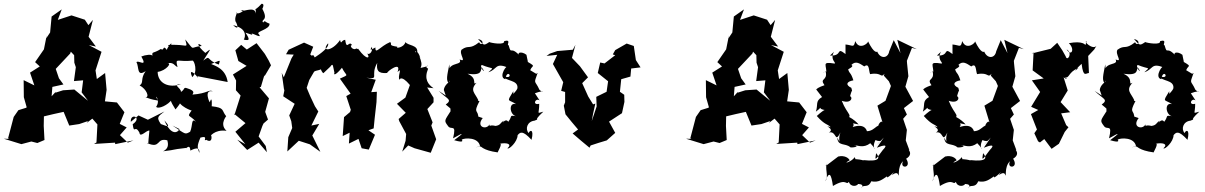

<svg xmlns="http://www.w3.org/2000/svg" viewBox="-27 -778 6423 1023"><path d="M465 -146 492 -115 487 -19 474 -11 586 -18 587 -10 684 -30 654 -18 612 -58 648 -99 611 -118 636 -180 596 -232 532 -238 541 -299 533 -389 489 -357 482 -403 514 -502 446 -538 484 -530 445 -582 468 -672 444 -644 425 -673 354 -696 281 -672 302 -728 248 -690 240 -605 220 -575 222 -590 207 -515 160 -447 185 -424 133 -391 156 -323 99 -351 100 -260 115 -207 113 -204 71 -191 46 -155 16 -41 22 -38 -7 -39 87 -10 140 -24 172 -16 210 -32 206 -107 207 -158C241 -167 277 -174 312 -182L342 -109L395 -117L442 -133L435 -123ZM248 -265 252 -315 311 -328 287 -361 270 -411 347 -493 359 -527 315 -540 368 -484 369 -444 377 -420 367 -346 416 -350 408 -286 442 -241 369 -301 309 -297 268 -284 270 -289Z M930 -90C906 -53 869 -84 849 -137C879 -102 876 -99 830 -117C804 -155 816 -157 849 -184L761 -140L711 -163L670 -129C666 -179 734 -153 680 -116C688 -58 691 -118 716 -71C719 -41 754 -86 769 -82C760 -4 767 -7 756 -16C833 18 803 -47 866 -30C859 -35 886 7 842 28C926 18 870 21 966 10C954 27 985 -20 987 23C980 32 1040 -13 1035 37C1025 7 1021 2 1041 -45C1088 -58 1050 -22 1072 -33C1113 -8 1099 -75 1093 -54C1092 -47 1113 -90 1180 -81C1136 -120 1189 -170 1178 -159C1152 -190 1173 -204 1100 -212C1102 -202 1105 -278 1091 -234C1092 -224 1055 -304 1107 -291C1086 -304 1081 -280 999 -274C997 -278 1021 -292 972 -307C948 -316 961 -303 937 -288C940 -310 886 -327 938 -330C875 -307 814 -332 813 -395C859 -401 893 -447 863 -440C898 -451 905 -424 919 -421C904 -475 920 -446 998 -455C1008 -459 1029 -393 997 -367C973 -424 1022 -376 1027 -363L1025 -372C1079 -362 1132 -351 1186 -341C1176 -413 1117 -428 1098 -437C1150 -458 1147 -462 1139 -434C1069 -458 1098 -488 1056 -455C1100 -524 1101 -522 1067 -496C1021 -535 1022 -558 1048 -533C981 -528 1015 -501 960 -568C973 -520 972 -538 910 -539C871 -541 858 -538 879 -528C902 -571 864 -527 862 -512C839 -543 849 -503 830 -517C785 -489 783 -507 785 -479C785 -491 747 -486 726 -477C762 -414 707 -462 700 -446C715 -423 700 -366 749 -399C719 -357 741 -338 717 -323C755 -303 771 -258 748 -260C772 -252 773 -249 816 -242C784 -286 834 -250 805 -209C816 -194 869 -218 890 -249C877 -253 881 -237 908 -195C943 -236 939 -243 925 -238C941 -202 1017 -179 996 -192C966 -150 980 -171 1018 -129C990 -153 1001 -109 986 -76C957 -60 964 -62 892 -109Z M1389 0 1351 -51 1371 -107 1377 -120 1401 -141 1386 -182 1406 -254 1356 -313 1363 -315 1382 -379V-371L1417 -430L1405 -455L1384 -491L1340 -548L1288 -514L1258 -539L1227 -510L1243 -453L1287 -427L1214 -381L1231 -349L1230 -297L1255 -269L1222 -165L1219 -173L1281 -122L1227 -76L1280 -10L1237 -34L1290 21L1351 -18L1395 33ZM1318 -592C1296 -617 1379 -563 1351 -597C1335 -611 1413 -621 1409 -652C1380 -662 1387 -672 1375 -658C1360 -677 1408 -665 1369 -734C1348 -695 1396 -758 1367 -758C1314 -701 1339 -756 1336 -705C1332 -745 1279 -718 1255 -719C1293 -739 1249 -695 1230 -710C1246 -716 1215 -684 1231 -657C1218 -687 1264 -599 1215 -644C1293 -626 1280 -580 1272 -567C1303 -560 1306 -566 1281 -604Z M1733 -423C1749 -447 1747 -422 1755 -390C1749 -378 1760 -374 1795 -417C1819 -368 1837 -384 1784 -359L1841 -279L1818 -266L1842 -193L1838 -181L1806 -154L1799 -53L1836 -71L1832 -13L1883 -38L1900 12L1938 19L1971 -60L1936 -84L1964 -94L1969 -145L1979 -234L1981 -289L1951 -287L1975 -353L1925 -364C1999 -354 1943 -373 1983 -443C1978 -405 1985 -385 2036 -389C2032 -395 2115 -457 2091 -394C2121 -425 2087 -367 2103 -351C2098 -352 2109 -383 2157 -325L2133 -258L2088 -225L2135 -177L2097 -144L2100 -133L2137 -64L2134 -28L2116 30L2148 -3L2182 12L2268 36L2297 -36L2271 -109L2278 -126L2250 -197L2283 -233V-257L2249 -312L2283 -308C2254 -328 2231 -356 2254 -412C2220 -432 2294 -433 2214 -416C2222 -436 2220 -446 2206 -482C2224 -440 2197 -527 2185 -497C2194 -532 2159 -522 2196 -499C2202 -540 2146 -534 2133 -554C2128 -526 2079 -517 2090 -529C2038 -537 2065 -541 2052 -554C1996 -530 1972 -485 1973 -525C1963 -521 1935 -499 1955 -529C1961 -495 1933 -482 1927 -496C1950 -468 1928 -453 1882 -517C1901 -520 1862 -513 1875 -523C1855 -501 1830 -540 1849 -537C1832 -567 1821 -505 1812 -566C1789 -563 1792 -537 1785 -565C1741 -501 1682 -503 1721 -547C1729 -527 1680 -491 1650 -472C1633 -502 1645 -468 1626 -488L1642 -529L1593 -551L1511 -513L1497 -489L1538 -487L1526 -467L1485 -366L1474 -390L1487 -296L1490 -306L1482 -265L1543 -225L1514 -163L1525 -132L1530 -96L1509 -47L1504 29L1565 -28L1624 -9L1680 31L1637 -56L1674 -118L1632 -109L1669 -184L1651 -212L1626 -265L1607 -310L1621 -352L1646 -395C1656 -408 1702 -396 1705 -445C1664 -453 1682 -395 1696 -388Z M2348 -269 2310 -294C2355 -250 2386 -248 2348 -221C2388 -188 2368 -204 2374 -186C2343 -136 2337 -137 2359 -108C2376 -80 2407 -124 2387 -41C2449 -76 2446 -71 2393 -31C2453 -13 2433 -34 2433 -34C2448 -44 2523 -48 2531 2C2483 11 2522 4 2532 3C2537 -1 2543 23 2625 34C2623 33 2653 -14 2636 -12C2668 -19 2705 -13 2677 12C2683 21 2730 -21 2731 -58C2745 -74 2757 -85 2805 -33C2820 -92 2795 -86 2790 -69C2770 -89 2781 -131 2821 -135C2860 -152 2802 -122 2868 -183C2828 -172 2847 -172 2846 -225C2808 -215 2825 -259 2848 -243L2823 -281C2882 -304 2871 -275 2847 -300C2823 -354 2815 -326 2837 -388C2820 -397 2859 -365 2798 -404C2810 -436 2837 -417 2762 -462C2799 -422 2782 -457 2778 -486C2750 -508 2719 -497 2747 -476C2690 -541 2699 -479 2683 -537C2669 -537 2701 -570 2659 -559C2665 -535 2585 -550 2580 -554C2549 -533 2551 -536 2520 -570C2563 -561 2537 -527 2526 -553C2472 -510 2472 -542 2432 -513C2417 -489 2463 -444 2422 -461C2439 -429 2371 -448 2365 -403C2370 -407 2370 -398 2367 -435C2357 -380 2345 -345 2369 -332C2360 -390 2364 -319 2380 -349C2341 -331 2335 -298 2339 -295ZM2708 -269V-292C2670 -230 2681 -251 2723 -223C2680 -236 2688 -160 2728 -158C2681 -166 2706 -160 2681 -129C2664 -155 2641 -103 2657 -135C2636 -122 2642 -112 2614 -107C2565 -119 2587 -87 2581 -115C2565 -84 2507 -101 2545 -149C2522 -155 2502 -169 2522 -147C2522 -200 2491 -168 2528 -240C2481 -240 2469 -241 2506 -226L2522 -243C2505 -282 2474 -296 2512 -337C2484 -321 2523 -359 2464 -385C2545 -374 2532 -403 2540 -419C2572 -373 2523 -421 2540 -432C2603 -406 2608 -424 2575 -393C2625 -409 2609 -446 2680 -418C2679 -446 2624 -367 2665 -356C2677 -422 2716 -348 2656 -373C2664 -343 2735 -355 2730 -308C2720 -278 2669 -262 2719 -234Z M3133 -172 3145 -226 3133 -222 3107 -264 3075 -335 3106 -366 3063 -425 3019 -471 3017 -456 3039 -539 3025 -513 2942 -506 2902 -492 2885 -480 2942 -486 2919 -437 2974 -340 2963 -294 2984 -288V-233L2977 -215L2986 -169C3008 -142 3030 -114 3053 -88L3024 -67C3053 -41 3084 -16 3114 9L3120 -3C3149 -12 3176 -22 3206 -30L3251 -70L3218 -130L3287 -175L3300 -235L3299 -273L3276 -289L3283 -356L3332 -370L3336 -413L3386 -419L3361 -458L3350 -533L3312 -546L3251 -511L3238 -488L3251 -484L3194 -440L3171 -445L3158 -389L3213 -345L3205 -289L3150 -262L3152 -211L3126 -133Z M4100 -146 4127 -115 4122 -19 4109 -11 4221 -18 4222 -10 4319 -30 4289 -18 4247 -58 4283 -99 4246 -118 4271 -180 4231 -232 4167 -238 4176 -299 4168 -389 4124 -357 4117 -403 4149 -502 4081 -538 4119 -530 4080 -582 4103 -672 4079 -644 4060 -673 3989 -696 3916 -672 3937 -728 3883 -690 3875 -605 3855 -575 3857 -590 3842 -515 3795 -447 3820 -424 3768 -391 3791 -323 3734 -351 3735 -260 3750 -207 3748 -204 3706 -191 3681 -155 3651 -41 3657 -38 3628 -39 3722 -10 3775 -24 3807 -16 3845 -32 3841 -107 3842 -158C3876 -167 3912 -174 3947 -182L3977 -109L4030 -117L4077 -133L4070 -123ZM3883 -265 3887 -315 3946 -328 3922 -361 3905 -411 3982 -493 3994 -527 3950 -540 4003 -484 4004 -444 4012 -420 4002 -346 4051 -350 4043 -286 4077 -241 4004 -301 3944 -297 3903 -284 3905 -289Z M4682 -45 4645 9C4680 -5 4709 -11 4677 21C4632 82 4635 77 4641 38C4662 62 4663 85 4573 75C4575 88 4596 75 4533 70C4506 103 4555 110 4526 59C4518 81 4453 102 4500 76C4495 64 4473 48 4439 56L4372 107L4382 85C4363 117 4392 159 4370 188C4392 129 4402 151 4411 213C4486 168 4479 212 4496 191C4505 221 4543 216 4548 197C4499 209 4592 190 4562 225C4571 200 4598 229 4615 188C4655 196 4674 178 4700 161C4700 161 4689 184 4736 139C4708 176 4743 131 4757 149C4769 181 4750 110 4785 81C4762 123 4836 120 4800 66C4809 55 4806 34 4791 73C4851 45 4803 13 4818 21L4799 -30L4805 -86L4785 -145L4805 -168L4789 -202L4838 -240L4797 -316L4813 -372L4806 -440L4805 -454L4832 -523L4858 -516L4754 -566L4771 -495L4735 -564L4711 -505C4704 -465 4663 -464 4647 -503C4647 -503 4632 -487 4597 -560C4609 -555 4552 -504 4530 -559C4521 -521 4519 -537 4478 -541V-490C4424 -532 4467 -478 4395 -482C4448 -529 4382 -486 4423 -443C4416 -449 4422 -439 4422 -439C4344 -451 4381 -434 4376 -376C4397 -424 4331 -370 4372 -398C4385 -345 4337 -364 4366 -324C4304 -303 4329 -293 4319 -305L4353 -261C4315 -239 4333 -220 4320 -183C4372 -222 4317 -200 4367 -192C4363 -191 4349 -182 4325 -160C4369 -110 4384 -118 4399 -100C4347 -117 4428 -91 4389 -72C4433 -83 4419 -10 4451 -72C4435 -36 4457 -1 4434 -45C4437 3 4476 -17 4503 6C4503 11 4565 4 4521 -6C4546 -2 4575 12 4610 -15C4661 37 4610 19 4638 -32C4671 -14 4681 -50 4645 -6ZM4682 -375 4709 -345 4720 -320 4691 -241 4648 -215 4675 -126C4667 -145 4629 -88 4671 -82C4654 -143 4641 -79 4592 -79C4592 -79 4584 -124 4516 -101C4534 -123 4494 -125 4548 -115C4528 -139 4465 -184 4470 -143C4528 -160 4488 -163 4458 -241C4517 -220 4522 -274 4489 -266L4499 -251C4514 -319 4516 -278 4509 -310C4478 -325 4481 -343 4520 -350C4505 -396 4501 -381 4492 -408C4493 -411 4527 -424 4509 -432C4533 -456 4553 -440 4578 -424C4606 -445 4601 -402 4609 -383C4674 -395 4663 -359 4686 -385Z M5252 -45 5215 9C5250 -5 5279 -11 5247 21C5202 82 5205 77 5211 38C5232 62 5233 85 5143 75C5145 88 5166 75 5103 70C5076 103 5125 110 5096 59C5088 81 5023 102 5070 76C5065 64 5043 48 5009 56L4942 107L4952 85C4933 117 4962 159 4940 188C4962 129 4972 151 4981 213C5056 168 5049 212 5066 191C5075 221 5113 216 5118 197C5069 209 5162 190 5132 225C5141 200 5168 229 5185 188C5225 196 5244 178 5270 161C5270 161 5259 184 5306 139C5278 176 5313 131 5327 149C5339 181 5320 110 5355 81C5332 123 5406 120 5370 66C5379 55 5376 34 5361 73C5421 45 5373 13 5388 21L5369 -30L5375 -86L5355 -145L5375 -168L5359 -202L5408 -240L5367 -316L5383 -372L5376 -440L5375 -454L5402 -523L5428 -516L5324 -566L5341 -495L5305 -564L5281 -505C5274 -465 5233 -464 5217 -503C5217 -503 5202 -487 5167 -560C5179 -555 5122 -504 5100 -559C5091 -521 5089 -537 5048 -541V-490C4994 -532 5037 -478 4965 -482C5018 -529 4952 -486 4993 -443C4986 -449 4992 -439 4992 -439C4914 -451 4951 -434 4946 -376C4967 -424 4901 -370 4942 -398C4955 -345 4907 -364 4936 -324C4874 -303 4899 -293 4889 -305L4923 -261C4885 -239 4903 -220 4890 -183C4942 -222 4887 -200 4937 -192C4933 -191 4919 -182 4895 -160C4939 -110 4954 -118 4969 -100C4917 -117 4998 -91 4959 -72C5003 -83 4989 -10 5021 -72C5005 -36 5027 -1 5004 -45C5007 3 5046 -17 5073 6C5073 11 5135 4 5091 -6C5116 -2 5145 12 5180 -15C5231 37 5180 19 5208 -32C5241 -14 5251 -50 5215 -6ZM5252 -375 5279 -345 5290 -320 5261 -241 5218 -215 5245 -126C5237 -145 5199 -88 5241 -82C5224 -143 5211 -79 5162 -79C5162 -79 5154 -124 5086 -101C5104 -123 5064 -125 5118 -115C5098 -139 5035 -184 5040 -143C5098 -160 5058 -163 5028 -241C5087 -220 5092 -274 5059 -266L5069 -251C5084 -319 5086 -278 5079 -310C5048 -325 5051 -343 5090 -350C5075 -396 5071 -381 5062 -408C5063 -411 5097 -424 5079 -432C5103 -456 5123 -440 5148 -424C5176 -445 5171 -402 5179 -383C5244 -395 5233 -359 5256 -385Z M5756 -538C5755 -539 5743 -562 5668 -548C5703 -514 5680 -475 5656 -515C5691 -494 5659 -447 5651 -478L5633 -510L5606 -550L5571 -518L5470 -493L5480 -498L5479 -480L5475 -403L5534 -360L5471 -350L5515 -288L5467 -209L5505 -192L5466 -170L5498 -88L5484 -68L5504 -25L5514 -19L5537 -37L5576 15L5615 -12L5646 -75L5666 -100L5654 -111L5627 -174L5675 -180L5624 -234L5662 -296L5634 -385C5613 -373 5682 -342 5647 -366C5672 -359 5664 -394 5719 -416C5681 -380 5720 -425 5736 -438C5745 -362 5759 -389 5775 -389L5771 -480L5803 -514L5815 -534C5796 -509 5742 -561 5763 -557Z M5843 -269 5805 -294C5850 -250 5881 -248 5843 -221C5883 -188 5863 -204 5869 -186C5838 -136 5832 -137 5854 -108C5871 -80 5902 -124 5882 -41C5944 -76 5941 -71 5888 -31C5948 -13 5928 -34 5928 -34C5943 -44 6018 -48 6026 2C5978 11 6017 4 6027 3C6032 -1 6038 23 6120 34C6118 33 6148 -14 6131 -12C6163 -19 6200 -13 6172 12C6178 21 6225 -21 6226 -58C6240 -74 6252 -85 6300 -33C6315 -92 6290 -86 6285 -69C6265 -89 6276 -131 6316 -135C6355 -152 6297 -122 6363 -183C6323 -172 6342 -172 6341 -225C6303 -215 6320 -259 6343 -243L6318 -281C6377 -304 6366 -275 6342 -300C6318 -354 6310 -326 6332 -388C6315 -397 6354 -365 6293 -404C6305 -436 6332 -417 6257 -462C6294 -422 6277 -457 6273 -486C6245 -508 6214 -497 6242 -476C6185 -541 6194 -479 6178 -537C6164 -537 6196 -570 6154 -559C6160 -535 6080 -550 6075 -554C6044 -533 6046 -536 6015 -570C6058 -561 6032 -527 6021 -553C5967 -510 5967 -542 5927 -513C5912 -489 5958 -444 5917 -461C5934 -429 5866 -448 5860 -403C5865 -407 5865 -398 5862 -435C5852 -380 5840 -345 5864 -332C5855 -390 5859 -319 5875 -349C5836 -331 5830 -298 5834 -295ZM6203 -269V-292C6165 -230 6176 -251 6218 -223C6175 -236 6183 -160 6223 -158C6176 -166 6201 -160 6176 -129C6159 -155 6136 -103 6152 -135C6131 -122 6137 -112 6109 -107C6060 -119 6082 -87 6076 -115C6060 -84 6002 -101 6040 -149C6017 -155 5997 -169 6017 -147C6017 -200 5986 -168 6023 -240C5976 -240 5964 -241 6001 -226L6017 -243C6000 -282 5969 -296 6007 -337C5979 -321 6018 -359 5959 -385C6040 -374 6027 -403 6035 -419C6067 -373 6018 -421 6035 -432C6098 -406 6103 -424 6070 -393C6120 -409 6104 -446 6175 -418C6174 -446 6119 -367 6160 -356C6172 -422 6211 -348 6151 -373C6159 -343 6230 -355 6225 -308C6215 -278 6164 -262 6214 -234Z"/></svg>

Font: Asimov Aggro
Style: Medium
Weight: 500
Designer: Google
Version: Version 2.000980; 2014